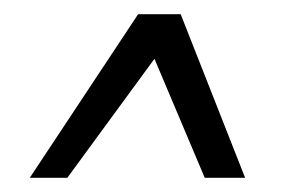

<svg xmlns="http://www.w3.org/2000/svg" viewBox="-20 -480 420 271"><path d="M75 -229H22L175 -460H235L326 -229H269L198 -397Z"/></svg>

Font: Genos Thin SemiBold
Style: Italic
Weight: 600
Italic angle: -8°
Version: Version 1.010